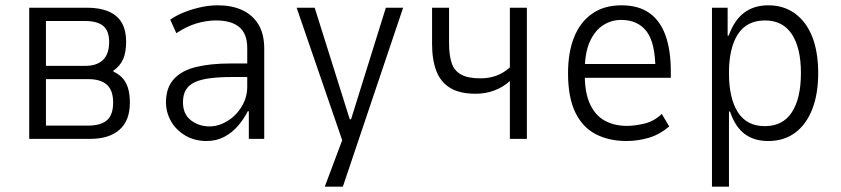

<svg xmlns="http://www.w3.org/2000/svg" viewBox="-20 -523 3166 723"><path d="M90 0V-494H308Q356 -494 389.5 -479.5Q423 -465 439 -436.5Q455 -408 455 -367Q455 -327 444 -301Q433 -275 406 -256L408 -253Q431 -242 444 -226Q457 -210 463 -188Q469 -166 469 -136Q469 -69 430 -34.5Q391 0 319 0ZM153 -50H311Q359 -50 382.5 -70Q406 -90 406 -137Q406 -183 382.5 -204Q359 -225 313 -225H153ZM153 -275H301Q345 -275 368 -297.5Q391 -320 391 -365Q391 -407 368.5 -425.5Q346 -444 299 -444H153Z M758 8Q713 8 678 -12.5Q643 -33 624 -66.5Q605 -100 605 -138Q605 -192 634 -224.5Q663 -257 717.5 -270.5Q772 -284 849 -284H922V-233H855Q807 -233 771.5 -228.5Q736 -224 713.5 -213.5Q691 -203 680 -184.5Q669 -166 669 -138Q669 -93 699 -70Q729 -47 769 -47Q803 -47 836 -67Q869 -87 890 -121.5Q911 -156 911 -197V-342Q911 -396 881 -421Q851 -446 794 -446Q758 -446 720.5 -435Q683 -424 644 -398L621 -449Q647 -467 677.5 -478.5Q708 -490 739 -496.5Q770 -503 801 -503Q852 -503 891 -485.5Q930 -468 952.5 -432Q975 -396 975 -340V0H917V-104H913Q899 -76 877 -50Q855 -24 825 -8Q795 8 758 8Z M1203 180 1281 -28V41L1097 -494H1165L1297 -74H1302L1433 -494H1498L1271 180Z M1900 0V-218Q1875 -195 1842 -182.5Q1809 -170 1771 -170Q1711 -170 1675 -192Q1639 -214 1623 -256Q1607 -298 1607 -358V-494H1671V-361Q1671 -316 1680.5 -286.5Q1690 -257 1716 -242.5Q1742 -228 1789 -228Q1822 -228 1849 -238Q1876 -248 1900 -269V-494H1964V0Z M2339 8Q2273 8 2223 -18Q2173 -44 2146 -100.5Q2119 -157 2119 -247Q2119 -325 2141.5 -382Q2164 -439 2209 -471Q2254 -503 2320 -503Q2385 -503 2426 -473.5Q2467 -444 2486.5 -388.5Q2506 -333 2506 -255V-230H2166V-282H2467L2448 -260Q2448 -361 2415 -404.5Q2382 -448 2319 -448Q2282 -448 2251 -428Q2220 -408 2201 -366Q2182 -324 2182 -256V-243Q2182 -173 2202 -130.5Q2222 -88 2257.5 -68.5Q2293 -49 2341 -49Q2372 -49 2408 -58Q2444 -67 2472 -94L2500 -47Q2464 -16 2422.5 -4Q2381 8 2339 8Z M2661 180V-494H2720V-389H2724Q2745 -447 2782 -475Q2819 -503 2873 -503Q2932 -503 2974.5 -471.5Q3017 -440 3039 -383.5Q3061 -327 3061 -247Q3061 -169 3038.5 -111.5Q3016 -54 2974 -23Q2932 8 2873 8Q2819 8 2783.5 -19Q2748 -46 2729 -103H2725V180ZM2860 -48Q2928 -48 2962 -100.5Q2996 -153 2996 -248Q2996 -342 2962 -394Q2928 -446 2861 -446Q2792 -446 2758.5 -394Q2725 -342 2725 -248Q2725 -153 2758.5 -100.5Q2792 -48 2860 -48Z"/></svg>

Font: Nunito Sans 7pt Condensed Light
Style: Regular
Weight: 300
Width: 3
Designer: Vernon Adams
Foundry: Vernon Adams
Version: Version 3.101;gftools[0.9.27]